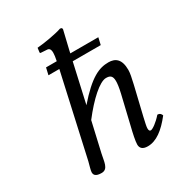

<svg xmlns="http://www.w3.org/2000/svg" viewBox="-169 -810 866 932"><g transform="rotate(-30 264.0 -344.0)"><path d="M176 -72 214 -238C277 -320 342 -379 378 -379C399 -379 413 -373 413 -342C413 -328 411 -309 403 -275L365 -115C357 -83 348 -42 348 -23C348 -4 359 10 389 10C437 10 482 -24 528 -83C525 -92 519 -100 505 -100C479 -70 450 -50 440 -50C433 -50 430 -55 430 -67C430 -76 435 -98 441 -124L479 -283C487 -318 492 -341 492 -359C492 -419 465 -439 426 -439C374 -439 322 -418 230 -312L279 -530H436L445 -569H288L291 -583C306 -648 316 -688 316 -688C316 -695 313 -698 304 -698C277 -688 205 -675 164 -672L161 -648C161 -645 162 -643 166 -643L197 -641C210 -641 218 -635 218 -613C218 -603 216 -588 212 -569H152L143 -530H204L102 -72C97 -52 89 -27 89 -17C89 -1 98 10 130 10C168 10 167 -34 176 -72Z"/></g></svg>

Font: Libertinus Serif
Style: Italic
Weight: 400
Italic angle: -12°
Designer: Philipp H. Poll, Khaled Hosny
Foundry: Caleb Maclennan
Version: Version 7.050;RELEASE